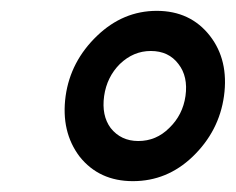

<svg xmlns="http://www.w3.org/2000/svg" viewBox="-20 -727 435 354"><path d="M269 -707Q207 -707 159 -661Q110 -614 101 -550Q92 -484 127 -438Q163 -393 225 -393Q288 -393 335 -438Q384 -485 393 -550Q402 -616 367 -661Q331 -707 269 -707ZM258 -633Q291 -633 309 -609Q327 -586 322 -550Q317 -515 292 -491Q268 -467 235 -467Q203 -467 184 -491Q167 -514 172 -550Q177 -585 201 -609Q226 -633 258 -633Z"/></svg>

Font: Unageo
Style: Medium-Italic
Weight: 500
Designer: Richard Sepsi
Foundry: Richard Sepsi
Version: Version 2.000